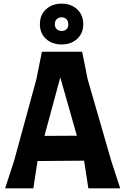

<svg xmlns="http://www.w3.org/2000/svg" viewBox="-20 -1034 688 1054"><path d="M640 0H465L442 -150V-152L186 -150L163 0H8L57 -150L180 -600L210 -750H431L461 -600L591 -150ZM402 -289 311 -609 224 -288ZM199 -901Q199 -952 232.5 -983Q266 -1014 318 -1014Q370 -1014 403.5 -983Q437 -952 437 -901Q437 -851 403.5 -820.5Q370 -790 318 -790Q266 -790 232.5 -820.5Q199 -851 199 -901ZM355 -901Q355 -919 344.5 -929Q334 -939 318 -939Q302 -939 291.5 -929Q281 -919 281 -901Q281 -884 291.5 -874Q302 -864 318 -864Q335 -864 345 -873.5Q355 -883 355 -901Z"/></svg>

Font: Farro
Style: Bold
Weight: 700
Designer: Aceler Chua
Foundry: Grayscale Limited
Version: Version 1.101